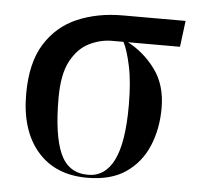

<svg xmlns="http://www.w3.org/2000/svg" viewBox="-44 -581 652 636"><g transform="rotate(5 281.5 -263.0)"><path d="M268 10Q162 10 102.5 -59Q43 -128 43 -249Q43 -353 82.5 -416Q122 -479 189 -507.5Q256 -536 339 -536H548L537 -449H364Q418 -421 456 -369.5Q494 -318 494 -241Q494 -172 470 -115Q446 -58 396.5 -24Q347 10 268 10ZM270 0Q327 0 356 -58.5Q385 -117 385 -240Q385 -319 373.5 -372Q362 -425 349 -449H311Q273 -449 236 -431Q199 -413 175 -369Q151 -325 151 -245Q151 -121 178 -60.5Q205 0 270 0Z"/></g></svg>

Font: Noto Serif Display SemiCondensed Medium
Style: Regular
Weight: 500
Width: 4
Designer: Monotype Design Team
Foundry: Monotype Imaging Inc.
Version: Version 2.009